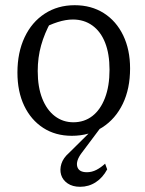

<svg xmlns="http://www.w3.org/2000/svg" viewBox="-20 -513 558 738"><path d="M256 9Q193 9 146 -21.5Q99 -52 73 -106.5Q47 -161 47 -234Q47 -311 74.5 -369.5Q102 -428 152 -460.5Q202 -493 267 -493Q331 -493 379 -462.5Q427 -432 453.5 -377Q480 -322 480 -250Q480 -172 452 -114Q424 -56 373.5 -23.5Q323 9 256 9ZM262 -43Q304 -43 335 -67Q366 -91 383.5 -136.5Q401 -182 401 -245Q401 -306 384 -349Q367 -392 335 -415Q303 -438 260 -438Q233 -438 201.5 -428Q170 -418 133 -398L176 -430Q151 -385 138 -338.5Q125 -292 125 -240Q125 -178 142.5 -134Q160 -90 191 -66.5Q222 -43 262 -43ZM288 205Q259 205 240 192Q221 179 215 159Q209 139 216 116.5Q223 94 246 74L341 -20H365L293 76Q271 106 277 127.5Q283 149 314 149Q333 149 350.5 140Q368 131 384 116L392 138Q375 170 348 187.5Q321 205 288 205Z"/></svg>

Font: Piazzolla 24pt
Style: Regular
Weight: 400
Designer: Juan Pablo del Peral
Foundry: Huerta Tipografica
Version: Version 2.005